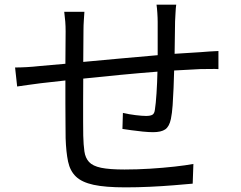

<svg xmlns="http://www.w3.org/2000/svg" viewBox="-20 -791 1040 828"><path d="M45 -500Q68 -500 95 -501.5Q122 -503 149 -506L262 -516L263 -655Q263 -678 261.5 -697.5Q260 -717 257 -740H344Q343 -723 341.5 -702.5Q340 -682 340 -659L339 -524Q413 -531 496.5 -538.5Q580 -546 660 -553V-696Q660 -713 658.5 -735.5Q657 -758 655 -771H740Q738 -758 737 -736.5Q736 -715 735 -699L733 -559L844 -566Q864 -568 884 -569Q904 -570 922 -571V-493Q910 -494 886 -493.5Q862 -493 843 -493Q796 -491 731 -487Q730 -451 728.5 -411.5Q727 -372 724.5 -337Q722 -302 717 -278Q710 -245 692.5 -233Q675 -221 640 -221Q622 -221 596 -223.5Q570 -226 546 -229.5Q522 -233 508 -235L510 -304Q536 -298 564.5 -294.5Q593 -291 610 -291Q628 -291 637 -296Q646 -301 648 -318Q652 -343 655 -389Q658 -435 659 -482Q582 -476 498 -468Q414 -460 339 -452Q339 -401 338.5 -351.5Q338 -302 338.5 -264Q339 -226 339 -206Q340 -166 344 -138Q348 -110 364 -92.5Q380 -75 416 -67.5Q452 -60 517 -60Q571 -60 627 -63.5Q683 -67 732.5 -72.5Q782 -78 814 -84L811 1Q778 4 729 8Q680 12 626 14.5Q572 17 521 17Q434 17 383.5 6Q333 -5 307.5 -29.5Q282 -54 273.5 -94.5Q265 -135 263 -195Q263 -217 262.5 -256.5Q262 -296 262 -345Q262 -394 262 -444L155 -432Q132 -429 103 -425Q74 -421 54 -418Z"/></svg>

Font: Go Noto Kurrent-Regular
Style: Regular
Weight: 400
Designer: Monotype Design Team
Foundry: Monotype Imaging Inc.
Version: Version 2.012; ttfautohint (v1.8.4.7-5d5b)